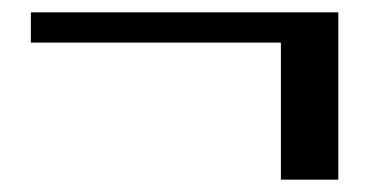

<svg xmlns="http://www.w3.org/2000/svg" viewBox="-20 -346 598 311"><path d="M30 -277V-326H528V-277ZM435 -55V-307H528V-55Z"/></svg>

Font: Libre Bodoni
Style: Italic
Weight: 400
Italic angle: -13°
Designer: Pablo Impallari, Rodrigo Fuenzalida
Foundry: Impallari Type
Version: Version 2.005;gftools[0.9.23]